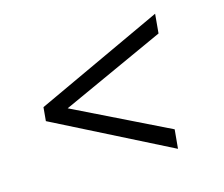

<svg xmlns="http://www.w3.org/2000/svg" viewBox="-79 -639 844 723"><g transform="rotate(-15 342.5 -278.0)"><path d="M531.2 -21 77.6 -250.5 82.5 -303.7 579.6 -534.7 572.8 -459.5 169.4 -275.9 538.1 -95.2Z"/></g></svg>

Font: Gelasio SemiBold
Style: Italic
Weight: 600
Italic angle: -8.5°
Designer: Eben Sorkin
Foundry: Eben Sorkin
Version: Version 1.008